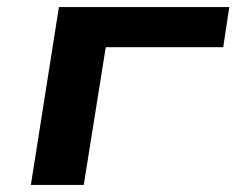

<svg xmlns="http://www.w3.org/2000/svg" viewBox="-20 -521 666 541"><path d="M67 0 146 -501H626L609 -388H278L216 0Z"/></svg>

Font: Nunito Sans 7pt Expanded
Style: Bold Italic
Weight: 700
Width: 7
Italic angle: -9°
Designer: Vernon Adams
Foundry: Vernon Adams
Version: Version 3.101;gftools[0.9.27]